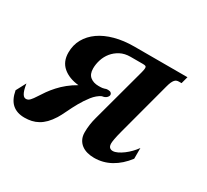

<svg xmlns="http://www.w3.org/2000/svg" viewBox="-149 -690 941 872"><g transform="rotate(30 321.0 -254.5)"><path d="M417.5 -433.6Q421.9 -450.2 421.9 -457.5Q421.9 -465.8 417.2 -467.8Q412.6 -469.7 403.8 -469.7H338.9Q308.6 -469.7 285.9 -457.8Q263.2 -445.8 248 -427.2Q232.9 -408.7 225.3 -385.3Q217.8 -361.8 217.8 -339.4Q217.8 -309.6 234.9 -295.9Q252 -282.2 278.8 -282.2Q293 -282.2 299.1 -283.2Q305.2 -284.2 308.6 -285.4Q312 -286.6 315.2 -287.6Q318.4 -288.6 326.2 -288.6Q335.9 -288.6 341.1 -284.2Q346.2 -279.8 346.2 -273.9Q346.2 -266.6 338.4 -259Q330.6 -251.5 314.9 -249.5Q292 -238.3 273.2 -214.4Q254.4 -190.4 239 -163.1Q223.6 -135.7 211.2 -109.4Q198.7 -83 189 -67.4Q174.8 -44.9 160.2 -30Q145.5 -15.1 129.4 -6.1Q113.3 2.9 95.9 6.8Q78.6 10.7 59.1 10.7Q19 10.7 -5.1 -10.5Q-29.3 -31.7 -37.6 -77.1L-10.3 -128.4Q-7.3 -109.4 -3.7 -97.4Q0 -85.4 4.4 -78.4Q8.8 -71.3 13.4 -68.8Q18.1 -66.4 22.5 -66.4Q33.7 -66.4 42.7 -76.2Q51.8 -85.9 62.5 -103Q72.8 -119.6 85.7 -137.7Q98.6 -155.8 115 -173.8Q131.3 -191.9 152.1 -208.7Q172.9 -225.6 198.2 -239.7Q146.5 -245.1 115.5 -271.7Q84.5 -298.3 84.5 -345.7Q84.5 -385.3 102.3 -417Q120.1 -448.7 152.3 -471.4Q184.6 -494.1 230 -506.3Q275.4 -518.6 330.6 -518.6H608.9L599.1 -481.9H585.9Q579.1 -481.9 573.7 -480Q568.4 -478 563.7 -472.7Q559.1 -467.3 554.9 -458Q550.8 -448.7 546.9 -433.6L473.1 -157.2Q464.8 -126 461.9 -109.4Q459 -92.8 459 -85.9Q459 -71.3 465.3 -64.9Q471.7 -58.6 481.9 -58.6Q493.2 -58.6 506.8 -65.2Q520.5 -71.8 534.7 -82.3Q548.8 -92.8 561.8 -106.2Q574.7 -119.6 584.5 -133.3V-77.1Q551.8 -34.2 511.2 -11.7Q470.7 10.7 424.3 10.7Q404.8 10.7 387.7 6.1Q370.6 1.5 357.7 -8.3Q344.7 -18.1 337.2 -33.2Q329.6 -48.3 329.6 -68.8Q329.6 -89.8 332.5 -109.9Q335.4 -129.9 340.8 -149.4Z"/></g></svg>

Font: Arian AMU Serif
Style: Bold Italic
Weight: 700
Italic angle: -15°
Designer: Ruben Hakobyan (Tarumian)
Foundry: Ruben Hakobyan (Tarumian)
Version: Version 1.002